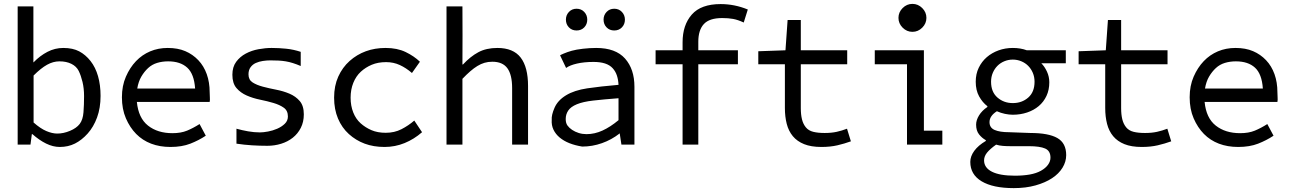

<svg xmlns="http://www.w3.org/2000/svg" viewBox="-20 -745 6640 989"><path d="M71 0V-712H152V-424H153Q186 -458 224.5 -478Q263 -498 306 -498Q355 -498 388 -480.5Q421 -463 446.5 -430.5Q472 -398 485 -352.5Q498 -307 498 -251Q498 -189 480 -140Q462 -91 431.5 -57Q401 -23 366 -5.5Q331 12 288 12Q253 12 217.5 -5.5Q182 -23 147 -54H144L137 0ZM153 -114Q188 -83 218.5 -70Q249 -57 275 -57Q307 -57 340.5 -71Q374 -85 390.5 -106.5Q407 -128 410 -166.5Q413 -205 413 -250Q413 -290 405 -323Q397 -356 385.5 -379.5Q374 -403 348 -416Q322 -429 286 -429Q254 -429 222.5 -411.5Q191 -394 153 -356Z M685 -220Q693 -137 742.5 -98Q792 -59 868 -59Q912 -59 943.5 -72Q975 -85 1008 -106L1040 -46Q1004 -22 960.5 -5Q917 12 858 12Q803 12 758.5 -5Q714 -22 681.5 -55Q649 -88 628.5 -135.5Q608 -183 608 -244Q608 -303 628.5 -350Q649 -397 680.5 -430Q712 -463 753.5 -480.5Q795 -498 844 -498Q896 -498 934.5 -481.5Q973 -465 1001.5 -435Q1030 -405 1045 -363Q1060 -321 1060 -270Q1060 -256 1061 -243Q1062 -230 1060 -220ZM985 -289Q980 -364 944.5 -396.5Q909 -429 846 -429Q816 -429 789.5 -421Q763 -413 743 -394.5Q723 -376 708 -350.5Q693 -325 687 -289Z M1198 -82Q1227 -74 1258 -68.5Q1289 -63 1319 -63Q1336 -63 1360.5 -67.5Q1385 -72 1408 -82Q1431 -92 1447 -107.5Q1463 -123 1463 -145Q1463 -175 1442 -190Q1421 -205 1389 -214.5Q1357 -224 1320 -231.5Q1283 -239 1251 -253Q1219 -267 1198 -291.5Q1177 -316 1177 -360Q1177 -400 1196.5 -426.5Q1216 -453 1246 -469Q1276 -485 1311.5 -491.5Q1347 -498 1379 -498Q1417 -498 1455 -494Q1493 -490 1529 -478V-405Q1508 -414 1489 -420Q1470 -426 1452 -429Q1434 -432 1414.5 -433Q1395 -434 1372 -434Q1354 -434 1334 -431Q1314 -428 1297.5 -420.5Q1281 -413 1270.5 -398.5Q1260 -384 1260 -362Q1260 -334 1281 -320.5Q1302 -307 1334 -298.5Q1366 -290 1402.5 -283Q1439 -276 1471 -262.5Q1503 -249 1524 -224.5Q1545 -200 1545 -156Q1545 -117 1529.5 -86.5Q1514 -56 1488 -35.5Q1462 -15 1428 -4.5Q1394 6 1357 6Q1317 6 1277.5 3.5Q1238 1 1198 -5Z M2154 -64Q2113 -28 2064 -8Q2015 12 1961 12Q1904 12 1858.5 -5Q1813 -22 1777 -54.5Q1741 -87 1721 -134.5Q1701 -182 1701 -242Q1701 -303 1722.5 -350.5Q1744 -398 1781 -431Q1818 -464 1864.5 -481Q1911 -498 1966 -498Q2026 -498 2069.5 -477Q2113 -456 2143 -427L2102 -369Q2072 -395 2039.5 -410Q2007 -425 1969 -425Q1927 -425 1895 -411.5Q1863 -398 1838.5 -375.5Q1814 -353 1800 -318.5Q1786 -284 1786 -242Q1786 -200 1799.5 -166Q1813 -132 1837.5 -110Q1862 -88 1893.5 -74.5Q1925 -61 1967 -61Q2012 -61 2048 -79.5Q2084 -98 2114 -124Z M2280 0V-712H2362Q2362 -632 2362.5 -562Q2363 -492 2362 -413H2365Q2403 -454 2444 -476Q2485 -498 2542 -498Q2624 -498 2662 -448.5Q2700 -399 2700 -302V0H2618V-291Q2618 -360 2593.5 -393.5Q2569 -427 2516 -427Q2494 -427 2475.5 -421.5Q2457 -416 2439 -405Q2421 -394 2402 -377.5Q2383 -361 2362 -339V0Z M2895 -644Q2895 -620 2910.5 -604Q2926 -588 2950 -588Q2974 -588 2989.5 -604Q3005 -620 3005 -644Q3005 -667 2989.5 -683.5Q2974 -700 2950 -700Q2926 -700 2910.5 -683.5Q2895 -667 2895 -644ZM3089 -644Q3089 -620 3104.5 -604Q3120 -588 3144 -588Q3168 -588 3183.5 -604Q3199 -620 3199 -644Q3199 -667 3183.5 -683.5Q3168 -700 3144 -700Q3120 -700 3104.5 -683.5Q3089 -667 3089 -644ZM3171 -57Q3130 -25 3080.5 -7.5Q3031 10 2979 10Q2942 4 2913 -7.5Q2884 -19 2863 -36.5Q2842 -54 2831 -77Q2820 -100 2822 -128Q2820 -152 2836.5 -190Q2853 -228 2895.5 -254Q2938 -280 3005 -290Q3072 -300 3166 -308Q3165 -333 3158 -355Q3151 -377 3136 -393.5Q3121 -410 3096.5 -418Q3072 -426 3037 -426Q2989 -426 2952 -417.5Q2915 -409 2896 -395L2865 -460Q2865 -461 2883.5 -469Q2902 -477 2925 -483.5Q2948 -490 2983.5 -494Q3019 -498 3051 -498Q3151 -498 3199.5 -443.5Q3248 -389 3248 -298V0H3181L3172 -59ZM3166 -239Q3088 -233 3035.5 -227Q2983 -221 2951.5 -208Q2920 -195 2907 -175.5Q2894 -156 2894 -132Q2894 -111 2903 -98.5Q2912 -86 2927 -76Q2942 -66 2961 -60Q2980 -54 3001 -54Q3043 -54 3083.5 -72.5Q3124 -91 3166 -126Z M3496 0V-414H3357V-486H3496V-527Q3496 -616 3543.5 -670Q3591 -724 3692 -724Q3764 -724 3832 -696L3811 -629Q3781 -643 3756.5 -647.5Q3732 -652 3700 -652Q3634 -652 3605.5 -621Q3577 -590 3577 -530V-486H3781V-414H3577V0Z M4105 -188Q4105 -155 4111 -130.5Q4117 -106 4131 -89Q4145 -72 4169 -66Q4193 -60 4228 -60Q4263 -60 4290 -66Q4317 -72 4343 -82L4363 -17Q4330 -5 4293.5 3.5Q4257 12 4211 12Q4158 12 4122 -2.5Q4086 -17 4064 -43.5Q4042 -70 4032.5 -107Q4023 -144 4023 -189V-414H3886V-481L4026 -486L4037 -642H4105V-486H4344V-414H4105Z M4739 -72H4834V0H4652V-414H4486V-486H4739ZM4680 -581Q4709 -581 4730.5 -602.5Q4752 -624 4752 -653Q4752 -682 4730.5 -703.5Q4709 -725 4680 -725Q4651 -725 4629.5 -703.5Q4608 -682 4608 -653Q4608 -624 4629.5 -602.5Q4651 -581 4680 -581Z M5058 -23Q5038 -34 5023 -53Q5008 -72 5008 -103Q5008 -126 5023 -150.5Q5038 -175 5066 -194V-198Q5041 -217 5023.5 -248.5Q5006 -280 5006 -324Q5006 -364 5021.5 -396Q5037 -428 5063 -450.5Q5089 -473 5123.5 -485.5Q5158 -498 5197 -498Q5237 -498 5269 -486H5470V-419H5344Q5361 -402 5373 -376Q5385 -350 5385 -321Q5385 -282 5370.5 -251Q5356 -220 5330.5 -198.5Q5305 -177 5270.5 -165.5Q5236 -154 5197 -154Q5178 -154 5156.5 -158.5Q5135 -163 5115 -172Q5077 -148 5077 -116Q5077 -87 5103.5 -75.5Q5130 -64 5178 -64L5287 -60Q5381 -60 5426.5 -34Q5472 -8 5472 54Q5472 88 5453 119Q5434 150 5399 173Q5364 196 5314 210Q5264 224 5202 224Q5095 224 5036.5 189Q4978 154 4978 89Q4978 60 4998.5 32Q5019 4 5058 -19ZM5185 8Q5164 8 5145.5 6.5Q5127 5 5111 0Q5080 22 5064.5 41Q5049 60 5049 81Q5049 119 5089.5 139.5Q5130 160 5208 160Q5250 160 5284 154Q5318 148 5342 134.5Q5366 121 5378.5 103.5Q5391 86 5391 67Q5391 32 5363.5 20Q5336 8 5280 8ZM5085 -324Q5085 -271 5118 -242.5Q5151 -214 5197 -214Q5244 -214 5276.5 -242.5Q5309 -271 5309 -324Q5309 -349 5300 -370Q5291 -391 5276 -406Q5261 -421 5240.5 -429.5Q5220 -438 5197 -438Q5174 -438 5153.5 -429.5Q5133 -421 5118 -406Q5103 -391 5094 -370Q5085 -349 5085 -324Z M5755 -188Q5755 -155 5761 -130.5Q5767 -106 5781 -89Q5795 -72 5819 -66Q5843 -60 5878 -60Q5913 -60 5940 -66Q5967 -72 5993 -82L6013 -17Q5980 -5 5943.5 3.5Q5907 12 5861 12Q5808 12 5772 -2.5Q5736 -17 5714 -43.5Q5692 -70 5682.5 -107Q5673 -144 5673 -189V-414H5536V-481L5676 -486L5687 -642H5755V-486H5994V-414H5755Z M6185 -220Q6193 -137 6242.5 -98Q6292 -59 6368 -59Q6412 -59 6443.5 -72Q6475 -85 6508 -106L6540 -46Q6504 -22 6460.5 -5Q6417 12 6358 12Q6303 12 6258.5 -5Q6214 -22 6181.5 -55Q6149 -88 6128.5 -135.5Q6108 -183 6108 -244Q6108 -303 6128.5 -350Q6149 -397 6180.5 -430Q6212 -463 6253.5 -480.5Q6295 -498 6344 -498Q6396 -498 6434.5 -481.5Q6473 -465 6501.5 -435Q6530 -405 6545 -363Q6560 -321 6560 -270Q6560 -256 6561 -243Q6562 -230 6560 -220ZM6485 -289Q6480 -364 6444.5 -396.5Q6409 -429 6346 -429Q6316 -429 6289.5 -421Q6263 -413 6243 -394.5Q6223 -376 6208 -350.5Q6193 -325 6187 -289Z"/></svg>

Font: Codetta
Style: Regular
Weight: 400
Italic angle: -11°
Designer: Ulrich Proeller
Foundry: PROSA GmbH
Version: Version 2.00;September 29, 2018;FontCreator 11.5.0.2427 64-b